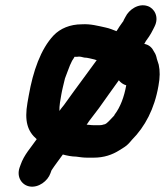

<svg xmlns="http://www.w3.org/2000/svg" viewBox="-20 -583 625 727"><path d="M218 2C232 6 252 10 268 10C283 12 295 14 311 14H334C374 14 405 3 432 -14L451 -26C462 -33 470 -42 479 -53C529 -103 565 -171 580 -258C586 -290 586 -315 581 -338L574 -360C572 -370 569 -379 564 -386C556 -402 546 -413 526 -417C529 -420 530 -424 532 -427L544 -444C549 -452 555 -461 560 -472L565 -482C584 -519 564 -552 539 -560C504 -572 468 -546 455 -519L449 -508C448 -504 446 -501 444 -499L432 -482C428 -476 425 -470 421 -465C408 -470 394 -476 379 -479C351 -485 323 -493 290 -491C245 -491 208 -475 183 -449C134 -397 105 -313 89 -222L84 -194C72 -125 84 -86 119 -56C97 -24 71 3 58 41L54 52C42 88 63 118 92 123C126 129 161 102 171 73L175 62C188 42 203 23 218 2ZM374 -112C371 -111 368 -110 367 -110C364 -109 360 -109 355 -109H333C323 -109 317 -111 308 -111C311 -115 314 -119 317 -124L355 -174C381 -210 405 -245 430 -279C437 -270 447 -263 458 -260C450 -216 436 -178 414 -149C413 -146 412 -145 411 -144L392 -124C388 -120 380 -112 374 -112ZM299 -365C312 -365 326 -360 337 -358C338 -358 341 -357 343 -356C344 -356 345 -356 346 -355C317 -316 288 -275 258 -235L222 -185C216 -178 210 -170 205 -163C205 -172 205 -182 207 -194L212 -224C215 -242 222 -269 226 -286L235 -310L245 -336C248 -343 251 -349 253 -353C255 -357 261 -364 262 -368H272C282 -370 291 -367 299 -365Z"/></svg>

Font: Blanket
Style: BdObl
Weight: 700
Foundry: Cannot Into Space Fonts
Version: Version 0.9